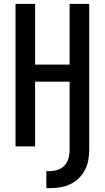

<svg xmlns="http://www.w3.org/2000/svg" viewBox="-20 -755 540 990"><path d="M219 215V127H239Q260 127 280.5 119.5Q301 112 314.5 96.5Q328 81 333.5 60Q339 39 339 18V-334H161V0H60V-735H161V-422H339V-735H440V18Q440 45 435 71.5Q430 98 418 121.5Q406 145 386.5 164Q367 183 343 194.5Q319 206 292.5 210.5Q266 215 239 215Z"/></svg>

Font: Iosevka Term Semibold
Style: Regular
Weight: 600
Monospace: yes
Designer: Belleve Invis
Foundry: Belleve Invis
Version: Version 31.4.0